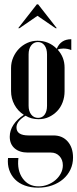

<svg xmlns="http://www.w3.org/2000/svg" viewBox="-20 -691 357 886"><path d="M156 175Q122 175 94.5 165Q67 155 49 136.5Q31 118 22.5 93Q14 68 17 38H65Q58 95 84.5 132Q111 169 158 169Q180 169 200.5 161Q221 153 236.5 139.5Q252 126 261 108.5Q270 91 270 72Q270 46 254.5 29.5Q239 13 215 13H108Q70 13 47.5 -6.5Q25 -26 25 -60Q25 -89 42 -115Q59 -141 90 -161Q62 -179 46.5 -208Q31 -237 31 -271V-377Q31 -403 41 -426Q51 -449 67.5 -466Q84 -483 106 -493Q128 -503 153 -503Q205 -503 242 -466Q260 -510 309 -510V-460Q292 -467 272 -467Q256 -467 246 -462Q278 -427 278 -379V-270Q278 -243 269 -219Q260 -195 243.5 -178Q227 -161 205.5 -151Q184 -141 158 -141Q124 -141 98 -157Q56 -132 56 -103Q56 -66 112 -66H227Q268 -66 292.5 -38Q317 -10 317 36Q317 66 305 91.5Q293 117 271.5 135.5Q250 154 220.5 164.5Q191 175 156 175ZM112 -203Q112 -178 124 -162.5Q136 -147 156 -147Q175 -147 186 -162Q197 -177 197 -203V-440Q197 -466 185.5 -481.5Q174 -497 155 -497Q136 -497 124 -481.5Q112 -466 112 -440ZM150 -671H156L242 -561H236L153 -618L70 -561H64Z"/></svg>

Font: Moniqa SemBd Narrow Display
Style: Regular
Weight: 600
Width: 4
Designer: Rajesh Rajput
Foundry: Rajesh Rajput
Version: Version 1.000